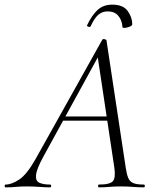

<svg xmlns="http://www.w3.org/2000/svg" viewBox="-58 -806 677 826"><path d="M-34 0Q-38 0 -38 -6Q-38 -12 -34 -12Q-8 -12 24.5 -33.5Q57 -55 94 -120L382 -635Q384 -639 391.5 -637.5Q399 -636 400 -633L483 -84Q487 -57 493.5 -41Q500 -25 515 -18.5Q530 -12 561 -12Q565 -12 565 -6Q565 0 561 0Q538 0 514 -2Q490 -4 462 -4Q434 -4 412.5 -2Q391 0 367 0Q364 0 364 -6Q364 -12 367 -12Q416 -12 428 -27Q440 -42 434 -84L361 -570L378 -587L129 -133Q100 -80 97 -54Q94 -28 111 -20Q128 -12 158 -12Q162 -12 162 -6Q162 0 157 0Q138 0 111 -2Q84 -4 58 -4Q29 -4 10.5 -2Q-8 0 -34 0ZM199 -287 214 -305H428L430 -287ZM469 -689Q467 -719 451 -738Q435 -757 405 -757Q382 -757 365 -742.5Q348 -728 332 -693Q329 -688 322 -691Q315 -694 316 -696Q336 -739 361 -762.5Q386 -786 425 -786Q472 -786 491.5 -758.5Q511 -731 511 -702Q511 -697 504.5 -693.5Q498 -690 490 -688Q482 -686 475.5 -686Q469 -686 469 -689Z"/></svg>

Font: Cormorant Garamond Light Light
Style: Italic
Weight: 300
Italic angle: -10°
Version: Version 4.001